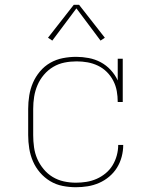

<svg xmlns="http://www.w3.org/2000/svg" viewBox="-20 -776 640 804"><path d="M298 8Q270 8 242 2.5Q214 -3 190 -17.5Q166 -32 147.5 -53.5Q129 -75 118 -100.5Q107 -126 102.5 -154Q98 -182 98 -210V-320Q98 -348 102.5 -376Q107 -404 118 -429.5Q129 -455 147.5 -477Q166 -499 190.5 -513Q215 -527 243 -532.5Q271 -538 299 -538Q325 -538 351.5 -533Q378 -528 401.5 -515.5Q425 -503 443.5 -483Q462 -463 473 -439V-530H494V-349H473Q473 -372 469 -394.5Q465 -417 454.5 -437.5Q444 -458 427.5 -474.5Q411 -491 390 -501Q369 -511 346.5 -515Q324 -519 301 -519Q275 -519 250 -514Q225 -509 203 -496Q181 -483 164 -463Q147 -443 137 -419.5Q127 -396 123 -371Q119 -346 119 -320V-210Q119 -185 122.5 -159.5Q126 -134 136 -111Q146 -88 162.5 -68Q179 -48 200.5 -35Q222 -22 247 -16.5Q272 -11 298 -11Q320 -11 342 -14.5Q364 -18 384.5 -27Q405 -36 422.5 -50.5Q440 -65 451.5 -84Q463 -103 469 -125Q475 -147 475 -169H496Q496 -144 489.5 -119.5Q483 -95 470 -74Q457 -53 437.5 -36.5Q418 -20 395 -10Q372 0 347.5 4Q323 8 298 8ZM199 -606 181 -618 289 -756H311L419 -618L401 -606L300 -741Z"/></svg>

Font: Iosevka Curly Slab ThEx
Style: Regular
Weight: 100
Width: 7
Monospace: yes
Designer: Belleve Invis
Foundry: Belleve Invis
Version: Version 11.1.0; ttfautohint (v1.8.3)